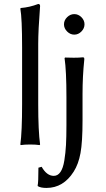

<svg xmlns="http://www.w3.org/2000/svg" viewBox="-20 -718 525 954"><path d="M313.5 -561.5Q297.9 -577.1 297.9 -597.2Q297.9 -617.2 313.5 -632.6Q329.1 -647.9 349.1 -647.9Q369.1 -647.9 384.5 -632.6Q399.9 -617.2 399.9 -597.2Q399.9 -577.1 384.5 -561.5Q369.1 -545.9 349.1 -545.9Q329.1 -545.9 313.5 -561.5ZM390.1 -251V-120.1Q390.1 -11.2 379.9 43Q370.1 97.2 346.2 134.8Q294.9 215.8 210.9 215.8Q182.1 215.8 168 207L167 204.1Q170.9 189 170.9 115.2L187 110.8Q212.4 155.8 247.1 155.8Q267.1 155.8 280.3 136.7Q293.5 117.7 299.6 79.8Q305.7 42 307.9 2.2Q310.1 -37.6 310.1 -96.2V-234.9Q310.1 -366.2 300.8 -429.2L303.2 -432.1Q318.4 -431.2 346.2 -431.2Q374 -431.2 390.1 -433.1Q396 -433.1 397.5 -431.4Q398.9 -429.7 398.9 -422.9Q390.1 -338.4 390.1 -251ZM89.8 -200.2V-481.9Q89.8 -627 81.1 -674.8L83 -678.2Q127 -681.6 169.9 -698.2Q179.2 -698.2 179.2 -688Q169.9 -567.4 169.9 -500V-200.2Q169.9 -67.9 179.2 0L176.8 2.9Q158.2 0 129.9 0Q101.6 0 83 2.9L81.1 0Q89.8 -64.5 89.8 -200.2Z"/></svg>

Font: Linux Biolinum G
Style: Regular
Weight: 400
Designer: Philipp H. Poll
Foundry: Philipp H. Poll
Version: Version 1.1.0 ; ttfautohint (v1.6)